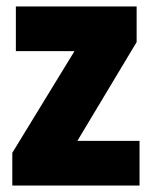

<svg xmlns="http://www.w3.org/2000/svg" viewBox="-20 -573 470 593"><path d="M411 0H18V-101L210 -415H29V-553H402V-443L219 -138H411Z"/></svg>

Font: Noto Sans Lao Looped Condensed Black
Style: Regular
Weight: 900
Width: 3
Designer: Mark Frömberg, Ben Mitchell
Foundry: The Fontpad Ltd
Version: Version 1.002; ttfautohint (v1.8.4.7-5d5b)